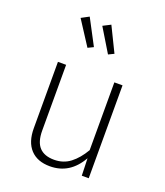

<svg xmlns="http://www.w3.org/2000/svg" viewBox="-148 -904 871 1014"><g transform="rotate(20 288.0 -396.5)"><path d="M467 0H428L425 -97Q364 11 252 11Q181 11 142.5 -30.5Q104 -72 104 -149V-522H150V-153Q150 -89 178 -59Q206 -29 261 -29Q313 -29 351.5 -58.5Q390 -88 421 -141V-522H467ZM256 -660 225 -645 137 -781 180 -804ZM370 -664 339 -649 259 -781 302 -803Z"/></g></svg>

Font: FiraGO ExtraLight
Style: Regular
Weight: 200
Designer: bBox Type
Foundry: bBox Type GmbH
Version: Version 1.001